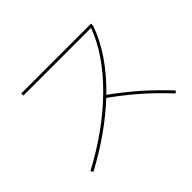

<svg xmlns="http://www.w3.org/2000/svg" viewBox="-139 -990 1278 1278"><g transform="rotate(-45 500.0 -351.5)"><path d="M797 -695H160V-715H817V-695Q747 -496 554 -308Q652 -237 734.5 -164.5Q817 -92 901 -2L887 12Q803 -78 721 -150Q639 -222 539 -294Q367 -133 130 -6L120 -24Q375 -160 551.5 -335Q728 -510 797 -695Z"/></g></svg>

Font: Enso Thin
Style: Regular
Weight: 100
Designer: Coji Morishita
Foundry: UNDERFOREST DESIGN
Version: Version 1.000